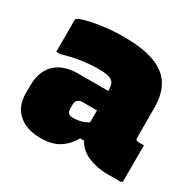

<svg xmlns="http://www.w3.org/2000/svg" viewBox="-131 -704 862 853"><g transform="rotate(30 300.0 -277.5)"><path d="M547 -360V-208Q547 -192 560 -192H590V-11Q590 0 579 0H512Q461 0 416 -18.5Q371 -37 349 -77H329Q307 -37 270.5 -13.5Q234 10 175 10Q104 10 62 -26.5Q20 -63 20 -129V-169Q20 -242 61 -282Q102 -322 180 -322H332V-328Q332 -360 315.5 -372.5Q299 -385 247 -385Q201 -385 155 -377.5Q109 -370 65 -357H45V-517Q45 -524 48 -527Q55 -534 88.5 -543Q122 -552 171.5 -558.5Q221 -565 274 -565Q416 -565 481.5 -515.5Q547 -466 547 -360ZM225 -171Q225 -154 232.5 -147Q240 -140 256 -140Q299 -140 332 -161V-222H258Q242 -222 233 -213Q225 -205 225 -189Z"/></g></svg>

Font: Recursive Sn Lnr St XBk
Style: Regular
Weight: 1000
Version: Version 1.079;hotconv 1.0.112;makeotfexe 2.5.65598; ttfautoh